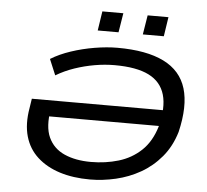

<svg xmlns="http://www.w3.org/2000/svg" viewBox="-60 -967 1120 1039"><g transform="rotate(5 500.5 -447.0)"><path d="M466 9Q374 9 301.5 -14Q229 -37 179.5 -82Q130 -127 111 -193.5Q92 -260 107 -347L115 -399H870L857 -312H179L222 -353Q205 -256 231.5 -198Q258 -140 318.5 -113Q379 -86 463 -86Q542 -86 612.5 -107Q683 -128 735 -177Q787 -226 812 -309Q839 -414 819 -483Q799 -552 732 -585.5Q665 -619 546 -619Q493 -619 438 -609.5Q383 -600 330 -582Q277 -564 230 -536L194 -622Q241 -651 302.5 -671.5Q364 -692 430 -703Q496 -714 553 -714Q711 -714 805 -667.5Q899 -621 927.5 -526.5Q956 -432 922 -289Q898 -209 850 -152Q802 -95 739.5 -59.5Q677 -24 606 -7.5Q535 9 466 9ZM683 -798 700 -903H813L797 -798ZM438 -798 454 -903H568L551 -798Z"/></g></svg>

Font: Nunito Sans 7pt Expanded Medium
Style: Italic
Weight: 500
Width: 7
Italic angle: -9°
Designer: Vernon Adams
Foundry: Vernon Adams
Version: Version 3.101;gftools[0.9.27]